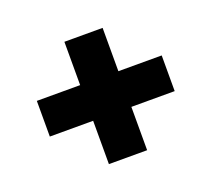

<svg xmlns="http://www.w3.org/2000/svg" viewBox="-90 -684 779 708"><g transform="rotate(-20 300.0 -330.0)"><path d="M225 -90V-260H55V-400H225V-570H375V-400H545V-260H375V-90Z"/></g></svg>

Font: Tiny ExtraBold
Style: Regular
Weight: 800
Designer: Philipp Nurullin, Konstantin Bulenkov
Foundry: JetBrains
Version: Version 2.251; ttfautohint (v1.8.4.7-5d5b)